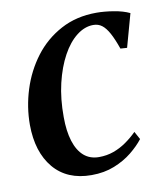

<svg xmlns="http://www.w3.org/2000/svg" viewBox="-67 -592 565 659"><g transform="rotate(-10 215.0 -263.0)"><path d="M200 10.5Q115 10.5 68.2 -45.2Q21.5 -101 21 -196Q21 -258 40 -318.2Q59 -378.5 96.2 -427.8Q133.5 -477 188 -506.2Q242.5 -535.5 312.5 -535.5Q340 -535.5 372.2 -530.2Q404.5 -525 427.5 -514L395.5 -398.5L372.5 -400Q360.5 -434.5 349 -455.5Q337.5 -476.5 324.8 -486.2Q312 -496 294.5 -496Q264.5 -496 236.5 -474.2Q208.5 -452.5 186.8 -412.8Q165 -373 152.2 -319.2Q139.5 -265.5 140 -202Q140 -153 151 -118Q162 -83 183.2 -64.5Q204.5 -46 236 -46Q263 -46 286.8 -54.5Q310.5 -63 331.2 -77.5Q352 -92 370 -110L385 -82.5Q368.5 -61 342 -39.5Q315.5 -18 280 -3.8Q244.5 10.5 200 10.5Z"/></g></svg>

Font: Merriweather 96pt Medium
Style: Italic
Weight: 500
Italic angle: -7.8°
Version: Version 2.101